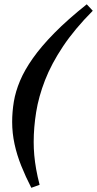

<svg xmlns="http://www.w3.org/2000/svg" viewBox="-20 -738 451 892"><path d="M411 -688Q326.5 -603 272.8 -522.5Q219 -442 189.2 -365.5Q159.5 -289 148 -217.2Q136.5 -145.5 136.5 -78Q136.5 -48.5 139.2 -17.2Q142 14 148 48Q154 82 164 120.5L125.5 134.5Q99 83 78.8 32.5Q58.5 -18 47.5 -69Q36.5 -120 36.5 -171.5Q36.5 -218 44.2 -265.2Q52 -312.5 73 -362.5Q94 -412.5 132.8 -467.5Q171.5 -522.5 232.8 -584.8Q294 -647 383 -718Z"/></svg>

Font: Newsreader 24pt ExtraBold
Style: Italic
Weight: 800
Italic angle: -17°
Designer: Hugues Gentile
Foundry: Production Type
Version: Version 1.003